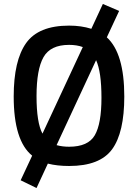

<svg xmlns="http://www.w3.org/2000/svg" viewBox="-20 -825 696 967"><path d="M328 11Q268 11 221 -1L164 122L84 83L142 -41Q49 -116 49 -339Q49 -520 111.5 -608Q174 -696 328 -696Q389 -696 440 -680L498 -805L580 -770L518 -637Q606 -557 606 -339Q606 -157 544.5 -73Q483 11 328 11ZM328 -599Q234 -599 199 -537Q164 -475 164 -341Q164 -207 194 -152L397 -588Q367 -599 328 -599ZM328 -86Q424 -86 457.5 -144Q491 -202 491 -332.5Q491 -463 464 -522L265 -94Q294 -86 328 -86Z"/></svg>

Font: Titillium Web[RUS by Daymarius]
Style: Regular
Weight: 600
Designer: Cyrillization by Daymarius
Foundry: Cyrillization by Daymarius
Version: Version 1.002 September 11, 2018